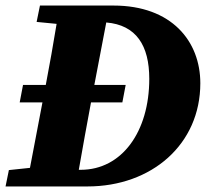

<svg xmlns="http://www.w3.org/2000/svg" viewBox="-29 -672 742 692"><path d="M412 -303 424 -366H311L354 -591C462 -582 509 -508 509 -388C509 -197 410 -60 262 -60H255C269 -141 284 -222 299 -303ZM103 -593 175 -586C163 -513 150 -439 136 -366H54L42 -303H124L79 -67L3 -59L-9 0H286C518 0 693 -152 693 -372C693 -523 590 -652 380 -652H115Z"/></svg>

Font: Source Serif Pro Black
Style: Italic
Weight: 900
Italic angle: -12°
Designer: Frank Grießhammer
Foundry: Adobe Systems Incorporated
Version: Version 3.001;hotconv 1.0.111;makeotfexe 2.5.65597